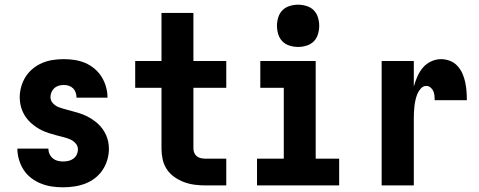

<svg xmlns="http://www.w3.org/2000/svg" viewBox="-20 -790 2040 818"><path d="M248 8Q224 8 200.5 4.5Q177 1 154.5 -8Q132 -17 113 -31.5Q94 -46 81 -66Q68 -86 61 -109.5Q54 -133 54 -157H186Q186 -145 191 -134Q196 -123 205 -115.5Q214 -108 225.5 -105Q237 -102 248 -102Q260 -102 271.5 -104.5Q283 -107 292.5 -114Q302 -121 307 -131.5Q312 -142 312 -154Q312 -169 301 -180.5Q290 -192 276 -197.5Q262 -203 247.5 -206.5Q233 -210 218.5 -214Q204 -218 189.5 -222.5Q175 -227 161 -233.5Q147 -240 134.5 -248.5Q122 -257 111 -267Q100 -277 91 -289.5Q82 -302 76 -316Q70 -330 67 -345Q64 -360 64 -375Q64 -398 70.5 -421Q77 -444 89.5 -463.5Q102 -483 120.5 -498Q139 -513 160.5 -522Q182 -531 205 -534.5Q228 -538 252 -538Q275 -538 298 -534.5Q321 -531 342.5 -522Q364 -513 382.5 -497.5Q401 -482 413 -462.5Q425 -443 431.5 -420.5Q438 -398 438 -374H306Q306 -385 302.5 -395.5Q299 -406 291.5 -413.5Q284 -421 273.5 -424.5Q263 -428 252 -428Q241 -428 230.5 -425Q220 -422 212 -415Q204 -408 199.5 -397.5Q195 -387 195 -377Q195 -361 206 -349.5Q217 -338 231 -333Q245 -328 260 -324Q275 -320 289.5 -316Q304 -312 318.5 -307.5Q333 -303 346.5 -296.5Q360 -290 373 -281.5Q386 -273 397 -263Q408 -253 417 -240.5Q426 -228 432 -214.5Q438 -201 441 -186Q444 -171 444 -156Q444 -132 437 -108.5Q430 -85 416.5 -65Q403 -45 384 -30.5Q365 -16 342.5 -7.5Q320 1 296 4.5Q272 8 248 8Z M856 0Q833 0 809.5 -3Q786 -6 764.5 -14Q743 -22 723.5 -35.5Q704 -49 691 -68.5Q678 -88 673 -111Q668 -134 668 -157V-416H556V-530H668V-735H804V-530H944V-416H804V-157Q804 -147 808 -138Q812 -129 819.5 -123.5Q827 -118 836.5 -116Q846 -114 856 -114H944V0Z M1075 0V-114H1189V-416H1089V-530H1325V-114H1425V0ZM1250 -590Q1232 -590 1214 -595.5Q1196 -601 1183.5 -613.5Q1171 -626 1165.5 -644Q1160 -662 1160 -680Q1160 -698 1165.5 -716Q1171 -734 1183.5 -746.5Q1196 -759 1214 -764.5Q1232 -770 1250 -770Q1268 -770 1286 -764.5Q1304 -759 1316.5 -746.5Q1329 -734 1334.5 -716Q1340 -698 1340 -680Q1340 -662 1334.5 -644Q1329 -626 1316.5 -613.5Q1304 -601 1286 -595.5Q1268 -590 1250 -590Z M1606 0V-530H1743V-421Q1749 -443 1758 -463.5Q1767 -484 1781 -501Q1795 -518 1816 -528Q1837 -538 1859 -538Q1878 -538 1896.5 -531Q1915 -524 1928.5 -509.5Q1942 -495 1950 -477Q1958 -459 1962 -440Q1966 -421 1967.5 -401.5Q1969 -382 1969 -363H1832Q1832 -373 1831 -383Q1830 -393 1826 -402Q1822 -411 1814 -417.5Q1806 -424 1796 -424Q1783 -424 1773 -413Q1763 -402 1758 -389.5Q1753 -377 1750 -363.5Q1747 -350 1745.5 -336Q1744 -322 1743.5 -308.5Q1743 -295 1743 -281V0Z"/></svg>

Font: iosevka_custom_sans_ss08 Heavy
Style: Regular
Weight: 900
Designer: Belleve Invis
Foundry: Belleve Invis
Version: Version 10.3.0; ttfautohint (v1.8.3)